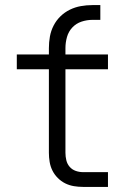

<svg xmlns="http://www.w3.org/2000/svg" viewBox="-20 -734 490 754"><path d="M306 0Q288 0 270 -3Q252 -6 236 -14Q220 -22 207 -35Q194 -48 186 -64Q178 -80 175 -98Q172 -116 172 -134V-462H46V-520H172V-545Q172 -568 176 -590.5Q180 -613 190.5 -633.5Q201 -654 217.5 -670Q234 -686 254.5 -696Q275 -706 297.5 -710Q320 -714 343 -714H374V-656H343Q321 -656 300 -649Q279 -642 264 -626Q249 -610 243 -588.5Q237 -567 237 -545V-520H404V-462H237V-134Q237 -119 240.5 -104.5Q244 -90 253.5 -79Q263 -68 277 -63Q291 -58 306 -58H404V0Z"/></svg>

Font: Iosevka Aile Custom Light
Style: Regular
Weight: 300
Designer: Belleve Invis
Foundry: Belleve Invis
Version: Version 17.0.2; ttfautohint (v1.8.3)